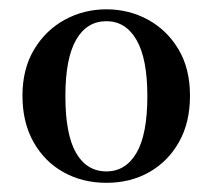

<svg xmlns="http://www.w3.org/2000/svg" viewBox="-20 -853 456 412"><path d="M208.4 -460.7Q157.2 -460.7 116.4 -483.4Q75.6 -506.1 51.9 -548.2Q28.2 -590.4 28.2 -647.7Q28.2 -705 53.1 -746.7Q78.1 -788.4 119.1 -810.7Q160.1 -833 208.4 -833Q256.7 -833 297.6 -810.7Q338.5 -788.4 363.1 -747Q387.7 -705.7 387.7 -647.7Q387.7 -589.7 363.9 -547.9Q340.2 -506.1 299.9 -483.4Q259.6 -460.7 208.4 -460.7ZM208.4 -485.2Q249.6 -485.2 272.9 -524.9Q296.2 -564.7 296.2 -646.7Q296.2 -727.3 272.9 -767.4Q249.6 -807.5 208.4 -807.5Q166.2 -807.5 143.2 -767.4Q120.3 -727.3 120.3 -646.7Q120.3 -564.7 143.2 -524.9Q166.2 -485.2 208.4 -485.2Z"/></svg>

Font: Noto Serif HK
Style: Regular
Weight: 200
Designer: Ryoko NISHIZUKA 西塚涼子 (kana & ideographs); Frank Grießhammer (Latin, Greek & Cyrillic); Wenlong ZHANG 张文龙 (bopomofo); San
Foundry: Adobe
Version: Version 2.001;hotconv 1.1.0;makeotfexe 2.6.0